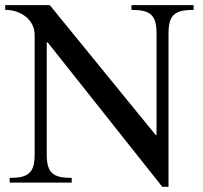

<svg xmlns="http://www.w3.org/2000/svg" viewBox="-20 -700 779 736"><path d="M112.8 -565.9Q112.8 -587.4 104 -605Q95.2 -622.6 79.8 -635.3Q64.5 -647.9 43.9 -655Q23.4 -662.1 0 -662.1V-680.2H170.9L576.2 -183.1H580.1V-571.8Q580.1 -599.1 575 -616.7Q569.8 -634.3 558.3 -644.3Q546.9 -654.3 528.6 -658.2Q510.3 -662.1 483.9 -662.1V-680.2H722.2V-662.1Q695.8 -662.1 677.5 -658.2Q659.2 -654.3 647.7 -644.3Q636.2 -634.3 631.1 -616.7Q626 -599.1 626 -571.8V16.1H602.1L163.1 -537.1H159.2V-107.9Q159.2 -80.6 164.3 -63.2Q169.4 -45.9 180.9 -35.9Q192.4 -25.9 210.4 -22Q228.5 -18.1 254.9 -18.1V0H17.1V-18.1Q43.5 -18.1 61.5 -22Q79.6 -25.9 91.1 -35.9Q102.5 -45.9 107.7 -63.2Q112.8 -80.6 112.8 -107.9Z"/></svg>

Font: Warasṭra
Style: Regular
Weight: 400
Designer: R.S. Wihananto
Foundry: R.S. Wihananto
Version: Version 2.0.1